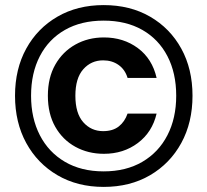

<svg xmlns="http://www.w3.org/2000/svg" viewBox="-20 -728 814 754"><path d="M387 6Q284 6 205.5 -40Q127 -86 83 -166.5Q39 -247 39 -352Q39 -457 83 -537Q127 -617 205.5 -662.5Q284 -708 387 -708Q491 -708 569.5 -662.5Q648 -617 692 -537Q736 -457 736 -352Q736 -247 692 -166.5Q648 -86 569.5 -40Q491 6 387 6ZM387 -55Q475 -55 539 -92.5Q603 -130 637.5 -197Q672 -264 672 -352Q672 -441 637.5 -507.5Q603 -574 539 -610.5Q475 -647 387 -647Q299 -647 235 -610.5Q171 -574 136.5 -507.5Q102 -441 102 -352Q102 -264 136.5 -197Q171 -130 235 -92.5Q299 -55 387 -55ZM388 -124Q326 -124 276 -151.5Q226 -179 197 -230Q168 -281 168 -352Q168 -423 197 -474Q226 -525 276 -553Q326 -581 388 -581Q465 -581 521.5 -539Q578 -497 595 -422H481Q471 -455 445.5 -473Q420 -491 385 -491Q338 -491 307 -456Q276 -421 276 -352Q276 -283 307 -248Q338 -213 385 -213Q423 -213 446.5 -231.5Q470 -250 481 -282H595Q578 -209 521.5 -166.5Q465 -124 388 -124Z"/></svg>

Font: HostGroteskBold
Style: Bold
Weight: 700
Designer: Doukan Karapınar based on Poppins by Indian Type Foundry, Jonny Pinhorn
Foundry: Element Type
Version: Version 1.001; ttfautohint (v1.8.4.7-5d5b)